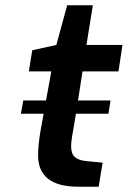

<svg xmlns="http://www.w3.org/2000/svg" viewBox="-20 -706 483 726"><path d="M292 -436 275 -326H398L390 -276H267L256 -209Q249 -174 249 -152Q249 -125 262.5 -112.5Q276 -100 306 -97L368 -91L353 0H276Q124 0 124 -119Q124 -156 133 -210L145 -276H59L68 -326H154L174 -436H89L102 -516L193 -536L234 -686H331L307 -536H443L428 -436Z"/></svg>

Font: Exo SemiBold
Style: Italic
Weight: 600
Italic angle: -9°
Designer: Natanael Gama
Foundry: Natanael Gama
Version: Version 1.500; ttfautohint (v1.6)